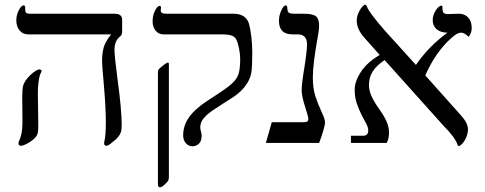

<svg xmlns="http://www.w3.org/2000/svg" viewBox="-20 -612 2076 822"><path d="M502.9 -477.1Q502.9 -461.4 493.2 -455.1Q470.2 -436.5 470.2 -398.9Q470.2 -371.1 482.9 -274.9Q501 -142.6 501 -77.1Q501 -56.2 497.3 -45.7Q493.7 -35.2 486.6 -26.9Q479.5 -18.6 478.8 -17.8Q478 -17.1 477.5 -16.6Q477.1 -16.1 476.3 -15.6Q475.6 -15.1 450.2 5.9Q439.9 12.2 435.1 12.2Q425.8 12.2 425.8 0L427.2 -8.3Q433.1 -33.7 433.1 -87.9Q433.1 -147.9 425.3 -240.7Q417 -333 417 -350.1Q417 -384.8 424.3 -409.9Q431.6 -435.1 456.1 -464.8H101.1Q77.6 -464.8 63.7 -481.7Q49.8 -498.5 49.8 -524.9Q49.8 -547.4 60.5 -568.1Q71.3 -588.9 81.1 -588.9Q87.9 -588.9 87.9 -580.1V-568.8Q87.9 -560.5 92.3 -556.9Q96.7 -553.2 107.9 -553.2H470.2Q502.9 -553.2 502.9 -527.8ZM158.2 -308.1Q158.2 -305.7 150.9 -291Q142.1 -258.8 142.1 -211.9L144 -71.8Q144 -47.4 139.6 -36.6Q135.3 -25.9 122.6 -14.9Q109.9 -3.9 93.8 4.2Q77.6 12.2 69.8 12.2Q59.1 12.2 59.1 1L60.5 -5.9Q76.2 -37.1 76.2 -86.9L75.2 -196.8Q75.2 -230.5 79.1 -244.9Q83 -259.3 95.7 -275.1Q108.4 -291 124.5 -303Q140.6 -314.9 148.9 -314.9Q151.9 -314.9 155 -313Q158.2 -311 158.2 -308.1Z M1060.1 -388.2Q1060.1 -329.1 1056.2 -303Q1052.2 -276.9 1037.1 -253.9Q1018.6 -224.6 984.4 -200.2L929.2 -164.6Q880.9 -134.3 865.5 -119.9Q850.1 -105.5 843.8 -93.3Q837.4 -81.1 837.4 -65.9Q837.4 -59.1 840.3 -49.3Q843.3 -39.6 843.3 -32.2Q843.3 -7.3 831.3 3.4Q819.3 14.2 804.2 14.2Q787.1 14.2 775.6 1Q764.2 -12.2 764.2 -32.2Q764.2 -74.7 789.6 -110.4Q814.9 -146 870.1 -182.1L900.4 -201.7Q948.2 -232.4 970.7 -252.2Q993.2 -272 1000.7 -293.7Q1008.3 -315.4 1008.3 -359.9Q1008.3 -380.4 1003.2 -405.3Q998 -430.2 991.7 -442.6Q985.4 -455.1 971.2 -460Q957 -464.8 927.2 -464.8H680.2Q659.2 -464.8 646.2 -480.7Q633.3 -496.6 633.3 -520Q633.3 -546.4 643.8 -566.7Q654.3 -586.9 663.1 -586.9Q669.4 -586.9 669.4 -579.1L668 -566.9Q668 -553.2 691.4 -553.2H980Q1006.3 -553.2 1023.2 -542.2Q1040 -531.2 1046.1 -509.8Q1052.2 -488.3 1056.2 -453.1Q1060.1 -418 1060.1 -388.2ZM703.1 145Q703.1 156.2 699.2 162.6Q695.3 168.9 687 175.8Q674.3 189.9 664.1 189.9Q656.2 189.9 656.2 175.8V-300.8Q656.2 -310.1 658.7 -314.2Q661.1 -318.4 677.7 -331.3Q694.3 -344.2 698.2 -344.2Q703.1 -344.2 703.1 -336.9Z M1371.6 -86.9Q1371.6 -79.6 1364.5 -54Q1357.4 -28.3 1346.2 0H1118.2L1143.6 -88.9H1284.2Q1300.3 -88.9 1300.3 -104Q1300.3 -110.4 1286.1 -155.3Q1271.5 -200.2 1271.5 -226.1Q1271.5 -252.4 1283.2 -323.2Q1294.4 -394 1294.4 -422.9Q1294.4 -464.8 1254.4 -464.8H1232.4Q1174.3 -464.8 1174.3 -522.9Q1174.3 -544.9 1184.1 -566.9Q1193.8 -588.9 1203.1 -588.9Q1210.4 -588.9 1210.4 -574.2Q1210.4 -562 1217 -557.6Q1223.6 -553.2 1242.2 -553.2H1279.3Q1319.8 -553.2 1333 -542Q1346.2 -530.8 1346.2 -502Q1346.2 -486.8 1342.3 -465.3Q1319.3 -339.4 1319.3 -280.8Q1319.3 -233.4 1330.6 -199Q1341.8 -164.6 1358.4 -129.4Q1371.6 -101.6 1371.6 -86.9Z M1999.5 -492.2Q1999.5 -470.7 1986.3 -454.1Q1968.3 -472.2 1953.6 -472.2Q1938 -472.2 1914.6 -451.2Q1845.2 -390.6 1800.8 -289.1L1952.6 -119.1Q1983.4 -85.4 1983.4 -59.1Q1983.4 -42.5 1977.1 -26.4Q1970.7 -10.3 1960.4 1.5Q1950.2 13.2 1944.3 13.2Q1940.4 13.2 1939.5 9.3Q1928.2 -24.4 1880.4 -71.8L1626.5 -355Q1590.8 -330.6 1575.2 -305.4Q1559.6 -280.3 1559.6 -248Q1559.6 -226.1 1569.8 -202.1Q1580.1 -178.2 1602.5 -146.5Q1624.5 -115.7 1635 -91.8Q1645.5 -67.9 1645.5 -44.9Q1645.5 -18.6 1635.7 0H1482.4V-30.8H1534.7Q1556.6 -30.8 1556.6 -54.2Q1556.6 -66.4 1547.6 -83Q1538.6 -99.6 1527.6 -121.1Q1516.6 -142.6 1507.6 -168.9Q1498.5 -195.3 1498.5 -227.1Q1498.5 -260.7 1520.3 -296.9Q1542 -333 1579.6 -359.9L1605.5 -377L1537.6 -453.1Q1507.3 -488.8 1507.3 -522.9Q1507.3 -539.1 1513.7 -554.7Q1520 -570.3 1529.3 -581.1Q1538.6 -591.8 1543.5 -591.8Q1548.3 -591.8 1551.8 -582Q1559.1 -559.6 1629.4 -479L1760.7 -334Q1814 -412.1 1895.5 -472.2Q1866.7 -472.2 1849.6 -486.6Q1832.5 -501 1832.5 -525.9Q1832.5 -547.4 1845.7 -567.6Q1858.9 -587.9 1870.6 -587.9Q1873.5 -587.9 1874 -585.2Q1874.5 -582.5 1874.5 -574.2Q1874.5 -562 1879.4 -556.9Q1884.3 -551.8 1898.4 -551.8L1943.4 -553.2Q1969.7 -553.2 1984.6 -536.9Q1999.5 -520.5 1999.5 -492.2Z"/></svg>

Font: Liberation Serif
Style: Regular
Weight: 400
Designer: Steve Matteson
Foundry: Ascender Corporation
Version: Version 2.1.5